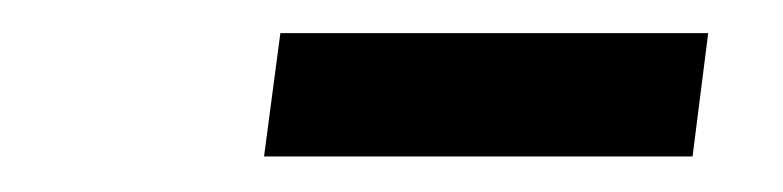

<svg xmlns="http://www.w3.org/2000/svg" viewBox="-20 -742 461 113"><path d="M145 -722.5H396.8L387.6 -649.9H135.4Z"/></svg>

Font: Merriweather Light
Style: Italic
Weight: 300
Italic angle: -7.8°
Designer: Eben Sorkin
Foundry: Eben Sorkin
Version: Version 2.101